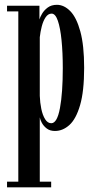

<svg xmlns="http://www.w3.org/2000/svg" viewBox="-20 -548 403 818"><path d="M10 250V226H58V-499.5H10V-523.5H148V-465Q150.5 -474.5 159 -489.2Q167.5 -504 183.2 -515.8Q199 -527.5 222.5 -527.5Q253 -527.5 279.5 -500.5Q306 -473.5 322.2 -414.2Q338.5 -355 338.5 -259Q338.5 -159 321.2 -100Q304 -41 275.8 -15.5Q247.5 10 214 10Q193 10 179.2 -0.5Q165.5 -11 158.2 -24.8Q151 -38.5 149.5 -48V226H198V250ZM198.5 -23Q223.5 -23 235.5 -87.8Q247.5 -152.5 247.5 -257.5Q247.5 -324 242.2 -376.5Q237 -429 226.5 -459.5Q216 -490 200 -490Q185 -490 174.5 -474.5Q164 -459 158 -435.8Q152 -412.5 149.5 -389.5V-139.5Q150.5 -110.5 156 -84Q161.5 -57.5 172.2 -40.2Q183 -23 198.5 -23Z"/></svg>

Font: Imbue 50pt Medium
Style: Regular
Weight: 500
Designer: Tyler Finck
Foundry: Etcetera Type Company
Version: Version 1.102; ttfautohint (v1.8.3)